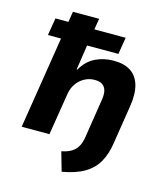

<svg xmlns="http://www.w3.org/2000/svg" viewBox="-128 -803 943 1089"><g transform="rotate(15 343.0 -258.5)"><path d="M337 188 305 76Q341 69 363.5 55Q386 41 399 17.5Q412 -6 417 -42L452 -267Q457 -299 451.5 -320Q446 -341 429.5 -352.5Q413 -364 384 -364Q352 -364 324.5 -349Q297 -334 279 -308.5Q261 -283 255 -249L215 0H52L138 -541H61L78 -643H154L164 -705H318L307 -640H491L475 -541H291L269 -395H273Q304 -449 352.5 -473Q401 -497 460 -497Q521 -497 559.5 -472.5Q598 -448 613 -397.5Q628 -347 616 -272L580 -43Q570 22 543.5 68.5Q517 115 467 144.5Q417 174 337 188Z"/></g></svg>

Font: Nunito Sans 7pt ExtraBold
Style: Italic
Weight: 800
Italic angle: -9°
Designer: Vernon Adams
Foundry: Vernon Adams
Version: Version 3.101;gftools[0.9.27]